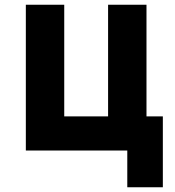

<svg xmlns="http://www.w3.org/2000/svg" viewBox="-20 -635 740 810"><path d="M517 155V0H89V-615H251V-144H436V-615H598V-144H667V155Z"/></svg>

Font: Martian Mono
Style: Bold
Weight: 700
Designer: Roman Shamin
Foundry: Evil Martians
Version: Version 1.000